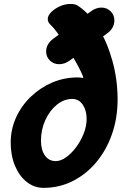

<svg xmlns="http://www.w3.org/2000/svg" viewBox="-20 -924 669 951"><path d="M196 6.5Q149.5 6.5 112.5 -22.8Q75.5 -52 54.2 -102.8Q33 -153.5 33 -217.5Q33 -283 59.2 -341.2Q85.5 -399.5 131.8 -444.2Q178 -489 237.8 -514.8Q297.5 -540.5 364.5 -540.5Q369 -540.5 375.2 -540Q381.5 -539.5 392.5 -538Q392.5 -542 388.2 -552.5Q384 -563 377 -577Q361.5 -608 341.2 -642.5Q321 -677 300 -709.2Q279 -741.5 261 -765.8Q243 -790 231.5 -800Q216.5 -813.5 216.5 -829.5Q216.5 -847 233.8 -864.2Q251 -881.5 277 -893Q303 -904.5 329 -904.5Q354 -904.5 366.5 -895Q424 -857 468 -785Q512 -713 537.2 -621Q562.5 -529 562.5 -431Q562.5 -339 534.5 -259.2Q506.5 -179.5 456.5 -120Q406.5 -60.5 340 -27Q273.5 6.5 196 6.5ZM256 -126Q281 -126 307.8 -145.2Q334.5 -164.5 357.5 -195.5Q380.5 -226.5 394.8 -263Q409 -299.5 409 -333.5Q409 -363.5 400 -386.2Q391 -409 375.2 -421.5Q359.5 -434 338 -434Q297 -434 261.5 -405.2Q226 -376.5 204.5 -329.2Q183 -282 183 -227Q183 -181 202.8 -153.5Q222.5 -126 256 -126ZM273 -606Q246 -606 227.2 -624.2Q208.5 -642.5 208.5 -669Q208.5 -706.5 245.5 -733.5L430 -867.5Q455 -886.5 482.5 -886.5Q509 -886.5 527.8 -868.2Q546.5 -850 546.5 -823.5Q546.5 -784 510 -758L325 -624Q300 -606 273 -606Z"/></svg>

Font: Edu SA Hand
Style: Bold
Weight: 700
Designer: Tina and Corey Anderson, Eben Sorkin, Mirko Velimirovic
Foundry: Google for Education
Version: Version 2.000